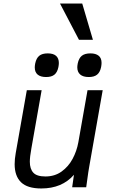

<svg xmlns="http://www.w3.org/2000/svg" viewBox="-20 -1061 640 1088"><path d="M63 -130.5Q63 -159.5 69 -193L132 -550H216L158 -221Q149 -171.5 149 -144.5Q149 -104 168.8 -82.5Q188.5 -61 237.5 -61Q290 -61 329 -89Q368 -117 391.5 -161Q415 -205 424 -255L476 -550H562L485.5 -116Q481 -92 474 -39.5L468.5 0H389L399 -70.5Q331.5 7 214 7Q135.5 7 99.2 -28.2Q63 -63.5 63 -130.5ZM177 -679Q177 -688 179.5 -701.5Q186 -732 202.8 -745.2Q219.5 -758.5 250.5 -758.5Q282 -758.5 297.8 -744.5Q313.5 -730.5 313.5 -704Q313.5 -695 311 -681Q305 -651.5 288.5 -638Q272 -624.5 241.5 -624.5Q210 -624.5 193.5 -638.2Q177 -652 177 -679ZM418 -679.5Q418 -688 420.5 -701.5Q427 -732 444 -745.2Q461 -758.5 492.5 -758.5Q522.5 -758.5 539 -745.2Q555.5 -732 555.5 -704.5Q555.5 -695 553 -681Q547 -651.5 530.2 -638Q513.5 -624.5 483 -624.5Q451 -624.5 434.5 -638.8Q418 -653 418 -679.5ZM320 -1041H446L506.5 -835.5H427.5Z"/></svg>

Font: JuliaMono Italic
Style: Regular
Weight: 400
Italic angle: -9°
Monospace: yes
Designer: cormullion
Foundry: corm
Version: Version 0.049; ttfautohint (v1.8.4)